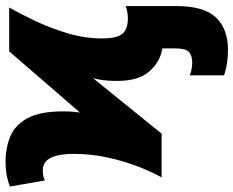

<svg xmlns="http://www.w3.org/2000/svg" viewBox="-108 -510 845 695"><g transform="rotate(-90 314.5 -162.5)"><path d="M481.9 240.2Q429.7 240.2 389.2 226.1V102.1Q412.6 110.8 435.1 110.8Q461.4 110.8 474.1 98.6Q486.8 86.4 486.8 48.8V2.9Q438 -5.4 403.6 -44.4Q369.1 -83.5 369.1 -160.2Q369.1 -192.4 371.8 -211.7Q374.5 -231 378.9 -248L178.2 0H20Q40.5 -37.1 60.1 -87.6Q79.6 -138.2 92.3 -197.5Q105 -256.8 105 -319.8Q105 -372.1 90.8 -401.1Q76.7 -430.2 44.9 -430.2Q31.2 -430.2 23.4 -428Q15.6 -425.8 8.8 -422.9L-13.2 -548.8Q1 -555.2 24.2 -560.1Q47.4 -564.9 75.2 -564.9Q127.4 -564.9 168.9 -547.4Q210.4 -529.8 234.6 -484.6Q258.8 -439.5 258.8 -356.9Q258.8 -334 257.6 -321Q256.3 -308.1 254.9 -295.9L476.1 -551.8H634.8Q613.8 -515.1 587.6 -460.4Q561.5 -405.8 542.2 -342.3Q522.9 -278.8 522.9 -215.8Q522.9 -162.1 539.6 -142.1Q556.2 -122.1 596.2 -122.1Q607.9 -122.1 620.1 -124.5Q632.3 -127 640.1 -129.9V53.2Q640.1 152.8 598.9 196.5Q557.6 240.2 481.9 240.2Z"/></g></svg>

Font: Open Sans ExtraBold
Style: Regular
Weight: 800
Designer: Monotype Design Team
Foundry: Monotype Imaging Inc.
Version: Version 3.003; ttfautohint (v1.8.4)